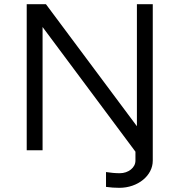

<svg xmlns="http://www.w3.org/2000/svg" viewBox="-20 -720 860 920"><path d="M108 0H184V-590.5L629 6.8V50C629 83.1 595.4 110 554 110C532.5 110 510.2 107.9 488 104.4V175.5C509.3 178.5 530.8 180 552 180C640.3 180 712 121.8 712 50V-700H636V-115.2L200 -700H108Z"/></svg>

Font: Resamitz
Style: Bold
Weight: 700
Designer: gluk
Foundry: gluk
Version: Version 0.047